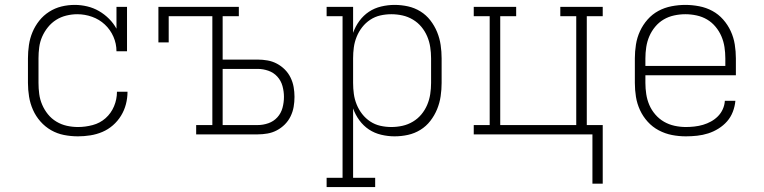

<svg xmlns="http://www.w3.org/2000/svg" viewBox="-20 -548 3115 783"><path d="M298 8Q269 8 241 2.5Q213 -3 188.5 -17Q164 -31 145 -52.5Q126 -74 114.5 -100Q103 -126 98.5 -154Q94 -182 94 -210V-310Q94 -337 98 -364.5Q102 -392 112.5 -417Q123 -442 140 -463.5Q157 -485 180.5 -500Q204 -515 230.5 -521.5Q257 -528 285 -528Q310 -528 335.5 -522Q361 -516 383.5 -503Q406 -490 424.5 -471.5Q443 -453 455 -431V-520H498V-339H455Q455 -370 442.5 -398.5Q430 -427 407.5 -448Q385 -469 355.5 -479.5Q326 -490 295 -490Q273 -490 250.5 -484.5Q228 -479 209 -467Q190 -455 175.5 -437Q161 -419 152 -398.5Q143 -378 140 -355.5Q137 -333 137 -310V-210Q137 -187 140 -164.5Q143 -142 152 -121Q161 -100 175.5 -82Q190 -64 210 -52Q230 -40 252.5 -35Q275 -30 298 -30Q328 -30 358 -38Q388 -46 410.5 -66Q433 -86 445 -114.5Q457 -143 457 -174H500Q500 -148 493.5 -123Q487 -98 473.5 -76Q460 -54 440.5 -37Q421 -20 397.5 -10Q374 0 348.5 4Q323 8 298 8Z M780 0V-38H846V-482H668V-375H626V-520H954V-482H888V-305H1031Q1051 -305 1071 -301.5Q1091 -298 1109 -288.5Q1127 -279 1141.5 -264.5Q1156 -250 1165 -231.5Q1174 -213 1177.5 -193Q1181 -173 1181 -153Q1181 -132 1177.5 -112Q1174 -92 1165 -73.5Q1156 -55 1141.5 -40.5Q1127 -26 1109 -16.5Q1091 -7 1071 -3.5Q1051 0 1031 0ZM888 -38H1031Q1053 -38 1074.5 -45.5Q1096 -53 1111 -69.5Q1126 -86 1132 -108Q1138 -130 1138 -153Q1138 -175 1132 -197Q1126 -219 1111 -235.5Q1096 -252 1074.5 -259.5Q1053 -267 1031 -267H888Z M1312 215V177H1377V-482H1312V-520H1420V-414Q1429 -440 1445.5 -462.5Q1462 -485 1484.5 -500Q1507 -515 1534.5 -521.5Q1562 -528 1589 -528Q1617 -528 1644 -522Q1671 -516 1694.5 -501.5Q1718 -487 1735 -465Q1752 -443 1762.5 -417.5Q1773 -392 1777 -364.5Q1781 -337 1781 -310V-210Q1781 -183 1777 -155.5Q1773 -128 1762.5 -102.5Q1752 -77 1735 -55Q1718 -33 1694.5 -18.5Q1671 -4 1644 2Q1617 8 1589 8Q1562 8 1534.5 1.5Q1507 -5 1484.5 -20Q1462 -35 1445.5 -57.5Q1429 -80 1420 -106V177H1510V215ZM1576 -30Q1599 -30 1621.5 -35Q1644 -40 1664 -52Q1684 -64 1698.5 -81.5Q1713 -99 1722 -120Q1731 -141 1734.5 -164Q1738 -187 1738 -210V-310Q1738 -333 1734.5 -356Q1731 -379 1722 -400Q1713 -421 1698.5 -438.5Q1684 -456 1664 -468Q1644 -480 1621.5 -485Q1599 -490 1576 -490Q1553 -490 1531 -485Q1509 -480 1490 -467.5Q1471 -455 1457 -437Q1443 -419 1434.5 -398Q1426 -377 1423 -355Q1420 -333 1420 -310V-210Q1420 -187 1423 -165Q1426 -143 1434.5 -122Q1443 -101 1457 -83Q1471 -65 1490 -52.5Q1509 -40 1531 -35Q1553 -30 1576 -30Z M2396 201V0H1912V-38H1977V-482H1912V-520H2085V-482H2020V-38H2330V-482H2265V-520H2438V-482H2373V-38H2438V201Z M2777 8Q2748 8 2720 2.5Q2692 -3 2666.5 -16.5Q2641 -30 2621.5 -51.5Q2602 -73 2590 -99Q2578 -125 2573.5 -153Q2569 -181 2569 -210V-310Q2569 -338 2573.5 -366.5Q2578 -395 2590 -421Q2602 -447 2621 -468.5Q2640 -490 2665 -503.5Q2690 -517 2718.5 -522.5Q2747 -528 2775 -528Q2803 -528 2831.5 -522.5Q2860 -517 2885 -503.5Q2910 -490 2929 -468.5Q2948 -447 2960 -421Q2972 -395 2976.5 -366.5Q2981 -338 2981 -310V-241H2612V-210Q2612 -187 2615.5 -164Q2619 -141 2628 -120Q2637 -99 2652.5 -81Q2668 -63 2688 -51.5Q2708 -40 2731 -35Q2754 -30 2777 -30Q2794 -30 2812 -32Q2830 -34 2847 -39Q2864 -44 2879.5 -52.5Q2895 -61 2907.5 -73.5Q2920 -86 2927.5 -102.5Q2935 -119 2936 -137H2979Q2977 -114 2968.5 -92Q2960 -70 2945 -53Q2930 -36 2910 -23.5Q2890 -11 2868 -4Q2846 3 2823 5.5Q2800 8 2777 8ZM2612 -279H2938V-310Q2938 -333 2934.5 -356Q2931 -379 2922 -400Q2913 -421 2898 -439Q2883 -457 2863.5 -468.5Q2844 -480 2821 -485Q2798 -490 2775 -490Q2752 -490 2729 -485Q2706 -480 2686.5 -468.5Q2667 -457 2652 -439Q2637 -421 2628 -400Q2619 -379 2615.5 -356Q2612 -333 2612 -310Z"/></svg>

Font: Iosevka Etoile Extralight
Style: Regular
Weight: 200
Designer: Belleve Invis
Foundry: Belleve Invis
Version: Version 22.1.2; ttfautohint (v1.8.4)